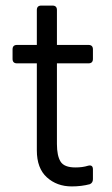

<svg xmlns="http://www.w3.org/2000/svg" viewBox="-20 -660 403 688"><path d="M237 8Q184 8 148 -24.5Q112 -57 112 -121V-433H41Q25 -433 25 -449V-483Q25 -499 41 -499H112V-624Q112 -640 128 -640H168Q184 -640 184 -624V-499H297Q313 -499 313 -483V-449Q313 -433 297 -433H184V-144Q184 -102 197 -81Q210 -60 250 -60Q276 -60 295 -66Q313 -71 313 -53V-18Q313 -5 302 0Q272 8 237 8Z"/></svg>

Font: Pitagon Sans
Style: Regular
Weight: 400
Designer: Travis Tran
Foundry: Pitagon
Version: Version 1.001; ttfautohint (v1.8.4.7-5d5b);gftools[0.9.26]